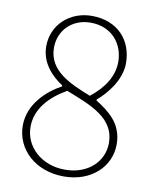

<svg xmlns="http://www.w3.org/2000/svg" viewBox="-77 -711 626 782"><g transform="rotate(10 236.0 -320.0)"><path d="M240 12C354 12 430 -62 430 -154C430 -240 372 -282 318 -316V-320C354 -350 410 -414 410 -486C410 -580 348 -652 240 -652C150 -652 78 -588 78 -498C78 -430 124 -382 170 -352V-348C110 -316 40 -252 40 -164C40 -64 124 12 240 12ZM288 -330C202 -364 110 -402 110 -498C110 -570 164 -624 240 -624C328 -624 378 -560 378 -486C378 -428 346 -376 288 -330ZM240 -16C142 -16 72 -82 72 -164C72 -238 124 -294 194 -334C296 -294 398 -258 398 -154C398 -78 336 -16 240 -16Z"/></g></svg>

Font: Assistant ExtraLight
Style: Regular
Weight: 275
Designer: Hebrew By Ben Nathan, Latin by Paul Hunt
Version: Version 2.001;PS 002.001;hotconv 1.0.88;makeotf.lib2.5.64775